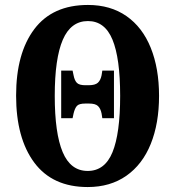

<svg xmlns="http://www.w3.org/2000/svg" viewBox="-20 -745 707 775"><path d="M45 -359Q45 -530 118.5 -627.5Q192 -725 335 -725Q426 -725 490.5 -680Q555 -635 588.5 -552Q622 -469 622 -358Q622 -247 588.5 -164Q555 -81 490 -35.5Q425 10 334 10Q192 10 118.5 -88.5Q45 -187 45 -359ZM465 -358Q465 -510 434 -585Q403 -660 335 -660Q266 -660 233.5 -584.5Q201 -509 201 -358Q201 -207 233 -131Q265 -55 334 -55Q403 -55 434 -130.5Q465 -206 465 -358ZM227 -460H273L277 -441Q281 -420 290.5 -410.5Q300 -401 324 -401H338Q364 -401 375 -411Q386 -421 390 -441L393 -460H440V-268H393L390 -287Q386 -307 375.5 -317Q365 -327 340 -327H324Q299 -327 290.5 -317.5Q282 -308 277 -287L273 -268H227Z"/></svg>

Font: Noto Serif CondExtraBold
Style: Regular
Weight: 800
Width: 3
Designer: Monotype Design Team
Foundry: Monotype Imaging Inc.
Version: Version 1.001